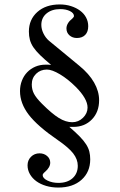

<svg xmlns="http://www.w3.org/2000/svg" viewBox="-20 -696 540 864"><path d="M292 -125Q320 -101 338.5 -82Q357 -63 367.5 -46.5Q378 -30 382 -14Q386 2 386 21Q386 78 347 113Q308 148 242 148Q213 148 187.5 140.5Q162 133 143.5 119.5Q125 106 114.5 87.5Q104 69 104 48Q104 25 119.5 9.5Q135 -6 158 -6Q178 -6 192 6Q206 18 206 36Q206 57 183 77Q172 86 172 92Q172 106 193.5 116.5Q215 127 243 127Q283 127 306.5 106Q330 85 330 50Q330 21 309.5 -5.5Q289 -32 241 -65Q149 -128 109.5 -179.5Q70 -231 70 -286Q70 -311 78.5 -333Q87 -355 102.5 -371Q118 -387 139 -396Q160 -405 185 -405Q190 -405 196 -405Q202 -405 210 -404Q180 -429 160.5 -448Q141 -467 130 -483.5Q119 -500 114.5 -517Q110 -534 110 -554Q110 -608 148 -642Q186 -676 249 -676Q276 -676 299.5 -668.5Q323 -661 340.5 -648Q358 -635 367.5 -617Q377 -599 377 -578Q377 -553 363.5 -539Q350 -525 326 -525Q306 -525 292.5 -537Q279 -549 279 -568Q279 -580 286 -591.5Q293 -603 305 -612Q313 -620 313 -623Q313 -637 295 -646Q277 -655 251 -655Q213 -655 189.5 -635.5Q166 -616 166 -584Q166 -565 175.5 -545.5Q185 -526 200 -513L337 -400Q381 -364 403.5 -324.5Q426 -285 426 -245Q426 -192 393.5 -158.5Q361 -125 310 -125ZM191 -383Q162 -383 142.5 -364Q123 -345 123 -316Q123 -293 133 -274Q143 -255 169 -229Q214 -184 245 -165Q276 -146 305 -146Q333 -146 353.5 -166Q374 -186 374 -212Q374 -232 360.5 -255.5Q347 -279 321 -305Q286 -340 250 -361.5Q214 -383 191 -383Z"/></svg>

Font: Klingon pIqaD vaHbo'
Style: Regular
Weight: 400
Width: 0
Designer: Mike Neff (qa'vaj)
Foundry: Mike Neff and Michael Everson
Version: Version 2.003